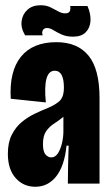

<svg xmlns="http://www.w3.org/2000/svg" viewBox="-20 -701 420 733"><path d="M115 12Q69 12 39.5 -21.5Q10 -55 10 -114Q10 -157 25 -186.5Q40 -216 63 -235Q86 -254 112 -266.5Q138 -279 161 -288Q200 -305 212 -320.5Q224 -336 224 -366Q224 -431 189 -431Q143 -431 155 -310L21 -324Q15 -429 60 -484.5Q105 -540 195 -540Q276 -540 318 -488.5Q360 -437 360 -327V-202Q360 -151 360 -100.5Q360 -50 360 0H239Q239 -36 240 -72Q241 -108 242 -145H234Q226 -67 194.5 -27.5Q163 12 115 12ZM175 -100Q191 -100 201 -115.5Q211 -131 216.5 -154Q222 -177 222 -199V-255Q205 -241 187 -229.5Q169 -218 156.5 -200.5Q144 -183 144 -151Q144 -122 154 -111Q164 -100 175 -100ZM259 -561Q234 -561 216 -569Q198 -577 184.5 -585.5Q171 -594 160 -594Q148 -594 143.5 -585.5Q139 -577 143 -566H76Q59 -594 62.5 -620.5Q66 -647 85 -664Q104 -681 135 -681Q157 -681 173 -673Q189 -665 202.5 -657.5Q216 -650 229 -650Q243 -650 246.5 -658.5Q250 -667 248 -678H314Q327 -648 325.5 -621.5Q324 -595 307.5 -578Q291 -561 259 -561Z"/></svg>

Font: Bricolage Grotesque 96pt Condensed Bricolage Grotesque 48pt Condensed Regular
Style: Bold
Weight: 700
Width: 3
Designer: Mathieu Triay
Foundry: Atelier Triay
Version: Version 1.001; ttfautohint (v1.8.4.7-5d5b);gftools[0.9.33.de